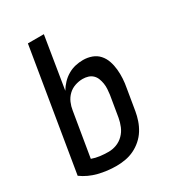

<svg xmlns="http://www.w3.org/2000/svg" viewBox="-180 -838 859 948"><g transform="rotate(-30 250.0 -363.5)"><path d="M204 8Q152 8 102.5 -4.5Q53 -17 13 -46L127 -735H218L170 -440Q182 -460 198 -477Q214 -494 234.5 -506Q255 -518 277 -523Q299 -528 321 -528Q347 -528 370.5 -519.5Q394 -511 410 -493Q426 -475 434 -451.5Q442 -428 444.5 -402.5Q447 -377 445.5 -351Q444 -325 439 -299L419 -179Q415 -155 406.5 -130Q398 -105 384 -82.5Q370 -60 349.5 -42Q329 -24 305 -12.5Q281 -1 255 3.5Q229 8 204 8ZM205 -72Q228 -72 250.5 -80.5Q273 -89 290.5 -106.5Q308 -124 317.5 -147Q327 -170 331 -193L351 -313Q353 -328 354 -344Q355 -360 352.5 -375.5Q350 -391 344.5 -405Q339 -419 328.5 -429Q318 -439 303.5 -443.5Q289 -448 273 -448Q251 -448 229 -440.5Q207 -433 190.5 -417Q174 -401 165 -380Q156 -359 153 -338L111 -86Q133 -78 157 -75Q181 -72 205 -72Z"/></g></svg>

Font: Iosevka SS18 Medium
Style: Italic
Weight: 500
Italic angle: -9°
Monospace: yes
Designer: Belleve Invis
Foundry: Belleve Invis
Version: Version 25.1.1; ttfautohint (v1.8.4)